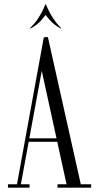

<svg xmlns="http://www.w3.org/2000/svg" viewBox="-20 -871 460 891"><path d="M165.1 -582.2 186.9 -699H202.2L358.5 0H292.2ZM183.5 -699 197.8 -672.8 73.9 0H55.9ZM352.1 -16H402.9V0H356.8ZM246.9 -16H293V0H246.9ZM67.9 -16H117.1V0H67.9ZM16.9 -16H65L61.5 0H16.9ZM102.5 -229H271.1L270 -213H100.5ZM122 -739 118.1 -739.4Q142.2 -762.6 157.8 -786.9Q173.4 -811.2 181.5 -829.6Q189.6 -847.9 190.6 -850.9H192.6L193.2 -804Q191.2 -800.4 172.6 -778.3Q154 -756.2 122 -739ZM261.2 -739Q229.9 -756.2 210.9 -778.3Q192 -800.4 190 -804L190.6 -850.9H192.6Q194.2 -847.9 202.4 -829.6Q210.5 -811.2 226.1 -786.9Q241.6 -762.6 265.1 -739.4Z"/></svg>

Font: Emberly Black
Style: Regular
Weight: 900
Designer: Rajesh Rajput
Foundry: Rajesh Rajput
Version: Version 1.000